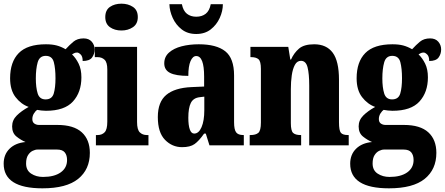

<svg xmlns="http://www.w3.org/2000/svg" viewBox="-32 -791 2421 1045"><path d="M199 234Q-12 234 -12 100Q-12 50 20 18.5Q52 -13 107 -18Q81 -29 57.5 -48Q34 -67 34 -103Q34 -137 59 -162Q84 -187 124 -209Q82 -224 52.5 -262.5Q23 -301 23 -365Q23 -454 70 -502Q117 -550 218 -550Q252 -550 276.5 -543.5Q301 -537 325 -523Q346 -546 367.5 -564Q389 -582 423 -582Q452 -582 467.5 -564Q483 -546 483 -522Q483 -497 469 -478Q455 -459 418 -459Q418 -484 407 -494.5Q396 -505 388 -505Q378 -505 371.5 -501.5Q365 -498 360 -495Q381 -475 396 -444.5Q411 -414 411 -370Q411 -289 365 -238.5Q319 -188 218 -188Q209 -188 193.5 -189.5Q178 -191 170 -193Q162 -188 153 -174Q144 -160 144 -143Q144 -126 155 -118.5Q166 -111 180 -111H280Q369 -111 413 -71Q457 -31 457 41Q457 131 393.5 182.5Q330 234 199 234ZM216 -250Q251 -250 260.5 -282Q270 -314 270 -365Q270 -418 261 -452.5Q252 -487 217 -487Q183 -487 173 -451.5Q163 -416 163 -364Q163 -315 173 -282.5Q183 -250 216 -250ZM202 172Q263 172 298 147.5Q333 123 333 80Q333 54 320.5 38.5Q308 23 279 23H172Q160 23 145.5 30Q131 37 120.5 53.5Q110 70 110 99Q110 136 137.5 154Q165 172 202 172Z M629 -625Q592 -625 566.5 -643Q541 -661 541 -698Q541 -736 566.5 -753.5Q592 -771 629 -771Q665 -771 691.5 -753.5Q718 -736 718 -698Q718 -661 691.5 -643Q665 -625 629 -625ZM490 0V-56H499Q523 -56 537.5 -71Q552 -86 552 -129V-413Q552 -452 537 -466Q522 -480 499 -480H484V-536H714V-127Q714 -85 729 -70.5Q744 -56 767 -56H776V0Z M959 10Q905 10 866 -30Q827 -70 827 -154Q827 -236 873 -274.5Q919 -313 1011 -317L1079 -320V-374Q1079 -486 1036 -486Q1017 -486 1005 -458.5Q993 -431 993 -378Q926 -378 894 -394Q862 -410 862 -446Q862 -482 888 -505Q914 -528 956.5 -539Q999 -550 1050 -550Q1146 -550 1194 -512Q1242 -474 1242 -380V-126Q1242 -86 1253 -71Q1264 -56 1292 -56H1295V0H1108L1088 -64H1079Q1051 -24 1027 -7Q1003 10 959 10ZM1025 -64Q1050 -64 1065 -99Q1080 -134 1080 -191V-265L1055 -262Q1020 -258 1006.5 -230.5Q993 -203 993 -150Q993 -109 1001 -86.5Q1009 -64 1025 -64ZM1036 -606Q989 -606 957 -631Q925 -656 908 -693.5Q891 -731 890 -768H958Q965 -732 985.5 -716Q1006 -700 1036 -700Q1067 -700 1087.5 -716Q1108 -732 1115 -768H1181Q1181 -731 1164 -693.5Q1147 -656 1115 -631Q1083 -606 1036 -606Z M1327 0V-56H1331Q1360 -56 1374 -68Q1388 -80 1388 -124V-416Q1388 -457 1375 -468.5Q1362 -480 1335 -480H1331V-536H1537L1548 -467H1552Q1568 -503 1595.5 -526.5Q1623 -550 1678 -550Q1745 -550 1779 -504Q1813 -458 1813 -357V-126Q1813 -80 1823.5 -68Q1834 -56 1862 -56H1866V0H1651V-325Q1651 -389 1642 -424.5Q1633 -460 1606 -460Q1585 -460 1573 -438Q1561 -416 1556 -381Q1551 -346 1551 -306V-121Q1551 -79 1563.5 -67.5Q1576 -56 1604 -56H1607V0Z M2085 234Q1874 234 1874 100Q1874 50 1906 18.5Q1938 -13 1993 -18Q1967 -29 1943.5 -48Q1920 -67 1920 -103Q1920 -137 1945 -162Q1970 -187 2010 -209Q1968 -224 1938.5 -262.5Q1909 -301 1909 -365Q1909 -454 1956 -502Q2003 -550 2104 -550Q2138 -550 2162.5 -543.5Q2187 -537 2211 -523Q2232 -546 2253.5 -564Q2275 -582 2309 -582Q2338 -582 2353.5 -564Q2369 -546 2369 -522Q2369 -497 2355 -478Q2341 -459 2304 -459Q2304 -484 2293 -494.5Q2282 -505 2274 -505Q2264 -505 2257.5 -501.5Q2251 -498 2246 -495Q2267 -475 2282 -444.5Q2297 -414 2297 -370Q2297 -289 2251 -238.5Q2205 -188 2104 -188Q2095 -188 2079.5 -189.5Q2064 -191 2056 -193Q2048 -188 2039 -174Q2030 -160 2030 -143Q2030 -126 2041 -118.5Q2052 -111 2066 -111H2166Q2255 -111 2299 -71Q2343 -31 2343 41Q2343 131 2279.5 182.5Q2216 234 2085 234ZM2102 -250Q2137 -250 2146.5 -282Q2156 -314 2156 -365Q2156 -418 2147 -452.5Q2138 -487 2103 -487Q2069 -487 2059 -451.5Q2049 -416 2049 -364Q2049 -315 2059 -282.5Q2069 -250 2102 -250ZM2088 172Q2149 172 2184 147.5Q2219 123 2219 80Q2219 54 2206.5 38.5Q2194 23 2165 23H2058Q2046 23 2031.5 30Q2017 37 2006.5 53.5Q1996 70 1996 99Q1996 136 2023.5 154Q2051 172 2088 172Z"/></svg>

Font: Noto Serif Tamil ExtraCondensed Black
Style: Italic
Weight: 900
Width: 2
Italic angle: -12°
Designer: Indian Type Foundry, Tom Grace, and the Monotype Design Team
Foundry: Monotype Imaging Inc.
Version: Version 2.003; ttfautohint (v1.8.4.7-5d5b)